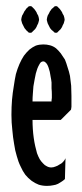

<svg xmlns="http://www.w3.org/2000/svg" viewBox="-20 -605 270 631"><path d="M108.4 -541Q108.4 -543 107.4 -546.9Q106.4 -549.8 105.5 -553.7Q103.5 -557.6 101.6 -560.5Q100.6 -564.5 97.7 -568.4Q95.7 -571.3 92.8 -575.2Q89.8 -578.1 87.9 -580.1Q85.9 -582 84 -584Q81.1 -585 79.1 -585Q79.1 -585 79.1 -585Q79.1 -585 79.1 -585Q77.1 -585 74.2 -584Q72.3 -582 70.3 -580.1Q67.4 -578.1 65.4 -575.2Q63.5 -571.3 60.5 -568.4Q58.6 -564.5 56.6 -560.5Q54.7 -557.6 52.7 -553.7Q51.8 -549.8 50.8 -546.9Q49.8 -543 49.8 -541Q49.8 -541 49.8 -541Q49.8 -541 49.8 -541Q49.8 -538.1 50.8 -535.2Q51.8 -532.2 52.7 -528.3Q54.7 -524.4 56.6 -520.5Q58.6 -516.6 60.5 -512.7Q63.5 -508.8 65.4 -506.8Q67.4 -503.9 70.3 -502Q72.3 -500 74.2 -498Q77.1 -497.1 79.1 -497.1Q79.1 -497.1 79.1 -497.1Q79.1 -497.1 79.1 -497.1Q81.1 -497.1 84 -498Q85.9 -500 87.9 -502Q89.8 -503.9 92.8 -506.8Q95.7 -508.8 97.7 -512.7Q100.6 -516.6 101.6 -520.5Q103.5 -524.4 105.5 -528.3Q106.4 -532.2 107.4 -535.2Q108.4 -538.1 108.4 -541Q108.4 -541 108.4 -541Q108.4 -541 108.4 -541ZM192.4 -541Q192.4 -543 191.4 -546.9Q190.4 -549.8 189.5 -553.7Q187.5 -557.6 185.5 -560.5Q184.6 -564.5 181.6 -568.4Q179.7 -571.3 176.8 -575.2Q173.8 -578.1 171.9 -580.1Q169.9 -582 168 -584Q165 -585 164.1 -585Q164.1 -585 164.1 -585Q164.1 -585 164.1 -585Q162.1 -585 159.2 -584Q157.2 -582 155.3 -580.1Q152.3 -578.1 149.4 -575.2Q147.5 -571.3 144.5 -568.4Q142.6 -564.5 140.6 -560.5Q138.7 -557.6 136.7 -553.7Q135.7 -549.8 134.8 -546.9Q133.8 -543 133.8 -541Q133.8 -541 133.8 -541Q133.8 -541 133.8 -541Q133.8 -538.1 134.8 -535.2Q135.7 -532.2 136.7 -528.3Q138.7 -524.4 140.6 -520.5Q142.6 -516.6 144.5 -512.7Q147.5 -508.8 149.4 -506.8Q152.3 -503.9 155.3 -502Q157.2 -500 159.2 -498Q162.1 -497.1 164.1 -497.1Q164.1 -497.1 164.1 -497.1Q164.1 -497.1 164.1 -497.1Q165 -497.1 168 -498Q169.9 -500 171.9 -502Q173.8 -503.9 176.8 -506.8Q179.7 -508.8 181.6 -512.7Q184.6 -516.6 185.5 -520.5Q187.5 -524.4 189.5 -528.3Q190.4 -532.2 191.4 -535.2Q192.4 -538.1 192.4 -541Q192.4 -541 192.4 -541Q192.4 -541 192.4 -541ZM150.4 -294.9Q150.4 -293.9 150.4 -290Q150.4 -287.1 150.4 -283.2Q149.4 -278.3 149.4 -275.4Q149.4 -272.5 149.4 -271.5Q149.4 -271.5 118.2 -271.5Q86.9 -271.5 86.9 -271.5Q86.9 -271.5 86.9 -271.5Q86.9 -271.5 86.9 -271.5Q86.9 -284.2 87.9 -295.9Q88.9 -308.6 89.8 -321.3Q91.8 -333 93.8 -343.8Q95.7 -353.5 97.7 -363.3Q100.6 -372.1 102.5 -378.9Q105.5 -386.7 108.4 -391.6Q111.3 -397.5 114.3 -400.4Q118.2 -403.3 122.1 -403.3Q122.1 -403.3 122.1 -403.3Q122.1 -403.3 122.1 -403.3Q126 -403.3 128.9 -400.4Q131.8 -398.4 134.8 -393.6Q137.7 -388.7 139.6 -382.8Q141.6 -377 143.6 -369.1Q145.5 -360.4 146.5 -352.5Q148.4 -343.8 149.4 -334Q149.4 -324.2 149.4 -314.5Q150.4 -304.7 150.4 -294.9Q150.4 -294.9 150.4 -294.9Q150.4 -294.9 150.4 -294.9ZM214.8 -290Q214.8 -307.6 213.9 -323.2Q211.9 -338.9 210 -355.5Q207 -370.1 202.1 -383.8Q198.2 -397.5 193.4 -409.2Q186.5 -419.9 179.7 -429.7Q171.9 -439.5 164.1 -446.3Q155.3 -453.1 144.5 -456.1Q133.8 -459 122.1 -459Q122.1 -459 122.1 -459Q122.1 -459 122.1 -459Q109.4 -459 97.7 -455.1Q86.9 -450.2 77.1 -442.4Q67.4 -433.6 58.6 -421.9Q50.8 -410.2 43.9 -394.5Q37.1 -378.9 32.2 -361.3Q28.3 -342.8 25.4 -322.3Q21.5 -299.8 19.5 -277.3Q17.6 -253.9 17.6 -227.5Q17.6 -227.5 17.6 -227.5Q17.6 -227.5 17.6 -227.5Q17.6 -202.1 20.5 -177.7Q22.5 -153.3 26.4 -131.8Q29.3 -110.4 35.2 -91.8Q40 -73.2 47.9 -57.6Q54.7 -42 63.5 -30.3Q72.3 -19.5 84 -10.7Q94.7 -2.9 107.4 2Q120.1 5.9 133.8 5.9Q133.8 5.9 133.8 5.9Q133.8 5.9 133.8 5.9Q145.5 5.9 154.3 3.9Q163.1 2.9 170.9 -1Q177.7 -4.9 183.6 -8.8Q189.5 -12.7 193.4 -16.6Q193.4 -16.6 194.3 -50.8Q195.3 -85 195.3 -85Q195.3 -85 195.3 -85Q195.3 -85 195.3 -85Q192.4 -78.1 187.5 -73.2Q182.6 -67.4 175.8 -64.5Q168.9 -59.6 162.1 -57.6Q155.3 -54.7 148.4 -54.7Q148.4 -54.7 148.4 -54.7Q148.4 -54.7 148.4 -54.7Q140.6 -54.7 133.8 -58.6Q127 -61.5 121.1 -68.4Q115.2 -74.2 110.4 -82Q105.5 -90.8 101.6 -101.6Q98.6 -112.3 95.7 -125Q92.8 -137.7 90.8 -152.3Q88.9 -166 87.9 -180.7Q86.9 -195.3 86.9 -210.9Q86.9 -210.9 133.8 -210.9Q179.7 -210.9 179.7 -210.9Q179.7 -210.9 196.3 -227.5Q212.9 -244.1 212.9 -244.1Q212.9 -244.1 212.9 -244.1Q212.9 -244.1 212.9 -244.1Q213.9 -245.1 213.9 -248Q213.9 -250 214.8 -253.9Q214.8 -256.8 214.8 -259.8Q214.8 -263.7 214.8 -266.6Q214.8 -270.5 214.8 -274.4Q214.8 -277.3 214.8 -281.2Q214.8 -284.2 214.8 -286.1Q214.8 -288.1 214.8 -290Q214.8 -290 214.8 -290Q214.8 -290 214.8 -290Z"/></svg>

Font: AgendaMediumCondGoodkids
Style: AgendaMediumCondGoodkids
Weight: 500
Designer: ""
Version: ""